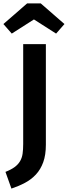

<svg xmlns="http://www.w3.org/2000/svg" viewBox="-43 -950 398 1126"><path d="M-11 58Q22 45 42.5 30Q63 15 74.5 -4.5Q86 -24 89.5 -48.5Q93 -73 93 -106V-691H226V-101Q226 -41 210.5 1.5Q195 44 167.5 73.5Q140 103 103 122.5Q66 142 24 156ZM26 -753 -23 -809 116 -930H196L335 -809L286 -753L156 -836Z"/></svg>

Font: Qnwhxotralxmqkhsjrfbfhwcoqn
Style: Regular
Weight: 500
Designer: Carrois Corporate & Edenspiekermann
Foundry: Carrois Corporate GbR & Edenspiekermann AG
Version: Version 2.001